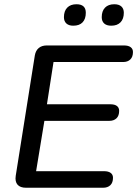

<svg xmlns="http://www.w3.org/2000/svg" viewBox="-20 -884 646 904"><path d="M54 -56 144 -623Q148 -646 162.5 -658Q177 -670 200 -670H564Q584 -670 595 -662Q606 -654 606 -639Q606 -616 593.5 -604Q581 -592 560 -592H232L201 -393H500Q520 -393 530.5 -385Q541 -377 541 -362Q541 -339 528.5 -327Q516 -315 495 -315H189L150 -78H470Q490 -78 501 -70Q512 -62 512 -47Q512 -24 499.5 -12Q487 0 465 0H103Q75 0 62.5 -14.5Q50 -29 54 -56ZM459 -803Q459 -832 474.5 -848Q490 -864 518 -864Q540 -864 551.5 -853.5Q563 -843 563 -824Q563 -795 547.5 -779Q532 -763 504 -763Q482 -763 470.5 -773.5Q459 -784 459 -803ZM281 -803Q281 -832 296.5 -848Q312 -864 340 -864Q384 -864 384 -824Q384 -795 369 -779Q354 -763 325 -763Q304 -763 292.5 -773.5Q281 -784 281 -803Z"/></svg>

Font: SN Pro
Style: Italic
Weight: 400
Italic angle: -9°
Designer: Tobias Whetton
Foundry: Supernotes
Version: Version 1.003